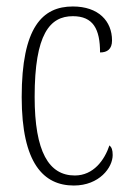

<svg xmlns="http://www.w3.org/2000/svg" viewBox="-20 -563 398 593"><path d="M208 10C287 10 328 -46 328 -84C328 -100 325 -108 318 -114C303 -69 269 -21 211 -21C131 -21 87 -94 87 -264C87 -458 134 -513 205 -513C268 -513 289 -473 289 -401C311 -401 326 -411 326 -438C326 -498 284 -543 205 -543C111 -543 47 -479 47 -263C47 -58 115 10 208 10Z"/></svg>

Font: Noto Serif Tamil ExtraCondensed ExtraLight
Style: Regular
Weight: 200
Width: 2
Designer: Indian Type Foundry, Tom Grace, and the Monotype Design Team
Foundry: Monotype Imaging Inc.
Version: Version 2.004